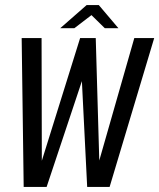

<svg xmlns="http://www.w3.org/2000/svg" viewBox="-20 -742 632 762"><path d="M74 0 66 -591H145L146 -104L298 -591H360L374 -105L513 -591H592L415 0H326L305 -420L165 0ZM219 -630 324 -722H372L450 -630H396L343 -682L275 -630Z"/></svg>

Font: Alumni Sans Medium
Style: Italic
Weight: 500
Italic angle: -8°
Designer: Robert E. Leuschke
Foundry: Robert E. Leuschke
Version: Version 1.016